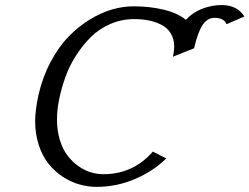

<svg xmlns="http://www.w3.org/2000/svg" viewBox="-20 -725 981 755"><path d="M507.8 -649.9Q458.5 -649.9 414.3 -630.9Q370.1 -611.8 337.6 -579.6Q305.2 -547.4 279.1 -506.8Q252.9 -466.3 237.1 -421.6Q221.2 -377 212.6 -334.5Q204.1 -292 204.1 -254.9Q204.1 -211.4 215.3 -174.8Q226.6 -138.2 245.1 -113.8Q263.7 -89.4 287.6 -72.3Q311.5 -55.2 336.4 -47.6Q361.3 -40 386.2 -40Q503.4 -40 581.1 -128.9L633.8 -102.1Q583 -51.8 510.7 -21Q438.5 9.8 359.9 9.8Q325.7 9.8 292 0.2Q258.3 -9.3 226.8 -30Q195.3 -50.8 171.4 -80.3Q147.5 -109.9 132.8 -153.6Q118.2 -197.3 118.2 -249Q118.2 -290 130.9 -350.1Q147.5 -422.4 179.4 -482.2Q211.4 -542 250 -581.5Q288.6 -621.1 333.5 -648.4Q378.4 -675.8 421.4 -688Q464.4 -700.2 504.9 -700.2Q568.8 -700.2 624.3 -686.8Q679.7 -673.3 710.9 -647Q737.8 -676.3 775.4 -690.7Q813 -705.1 851.1 -705.1Q913.1 -705.1 940.9 -660.2L871.1 -629.9Q860.4 -654.8 824.2 -654.8Q794.9 -654.8 776.4 -626.5Q757.8 -598.1 743.2 -535.2L660.2 -502Q665 -525.4 665 -541Q665 -571.8 651.4 -594Q637.7 -616.2 614 -627.9Q590.3 -639.6 564.2 -644.8Q538.1 -649.9 507.8 -649.9Z"/></svg>

Font: Pfennig
Style: Italic
Weight: 500
Italic angle: -13°
Version: Version 20120410 ; ttfautohint (v0.8)